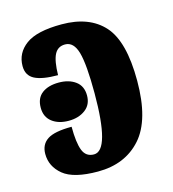

<svg xmlns="http://www.w3.org/2000/svg" viewBox="-89 -625 639 709"><g transform="rotate(-15 230.5 -270.0)"><path d="M28 -103Q28 -139 55 -157Q82 -175 148 -175Q148 -114 159.5 -84.5Q171 -55 202 -55Q262 -55 262 -273Q262 -383 249 -429Q236 -475 203 -475Q175 -475 162.5 -450.5Q150 -426 149 -372Q89 -372 60 -387Q31 -402 31 -438Q31 -488 73 -519Q115 -550 210 -550Q316 -550 371 -488.5Q426 -427 426 -277Q426 -127 365 -58.5Q304 10 200 10Q107 10 67.5 -22.5Q28 -55 28 -103ZM56 -272Q56 -309 80 -327Q104 -345 144 -345Q183 -345 208 -326.5Q233 -308 233 -272Q233 -237 207.5 -218Q182 -199 144 -199Q105 -199 80.5 -218Q56 -237 56 -272Z"/></g></svg>

Font: Noto Serif CondBlack
Style: Regular
Weight: 900
Width: 3
Designer: Monotype Design Team
Foundry: Monotype Imaging Inc.
Version: Version 1.001